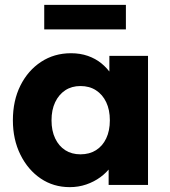

<svg xmlns="http://www.w3.org/2000/svg" viewBox="-20 -761 699 790"><path d="M33 -266Q33 -347 64 -409Q95 -471 149 -506.5Q203 -542 272 -542Q310 -542 341.5 -531Q373 -520 397 -500.5Q421 -481 438 -455.5Q455 -430 463 -401L430 -405V-531H589V0H427V-128L463 -129Q455 -101 437 -76Q419 -51 393 -32Q367 -13 335 -2Q303 9 267 9Q200 9 147.5 -26.5Q95 -62 64 -124.5Q33 -187 33 -266ZM432 -266Q432 -309 417 -340.5Q402 -372 375 -389.5Q348 -407 311 -407Q275 -407 248.5 -389.5Q222 -372 207 -340.5Q192 -309 192 -266Q192 -223 207 -191.5Q222 -160 248.5 -143Q275 -126 311 -126Q348 -126 375 -143Q402 -160 417 -191.5Q432 -223 432 -266ZM162 -640V-741H498V-640Z"/></svg>

Font: Mach
Style: Bold
Weight: 700
Version: Version 1.002